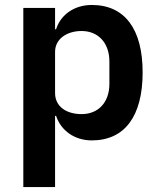

<svg xmlns="http://www.w3.org/2000/svg" viewBox="-20 -554 640 774"><path d="M74 -522H202V-436H206C225 -496 281 -534 350 -534C483 -534 555 -437 555 -262C555 -86 483 12 350 12C281 12 226 -27 206 -87H202V200H74ZM309 -94C376 -94 421 -141 421 -216V-306C421 -381 376 -429 309 -429C248 -429 202 -396 202 -345V-179C202 -124 248 -94 309 -94Z"/></svg>

Font: Plexus Sans SemiBold
Style: Regular
Weight: 600
Version: Version 2.001;PS 002.001;hotconv 1.0.70;makeotf.lib2.5.58329